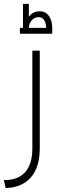

<svg xmlns="http://www.w3.org/2000/svg" viewBox="-20 -711 292 985"><path d="M0 213Q49 213 81 195Q113 177 129.5 140.5Q146 104 146 51V-451H184V51Q184 115 163.5 159.5Q143 204 104 228Q65 252 9 254ZM82 -538V-568H98V-691H128V-625Q138 -638 151.5 -645.5Q165 -653 183 -653Q214 -653 231 -629Q248 -605 248 -568V-538ZM128 -568H217Q216 -594 206 -608.5Q196 -623 178 -623Q158 -623 143.5 -607.5Q129 -592 128 -568Z"/></svg>

Font: Alexandria ExtraLight
Style: Regular
Weight: 250
Designer: Mohamed Gaber
Foundry: Kief Type Foundry
Version: Version 5.100